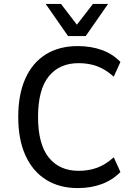

<svg xmlns="http://www.w3.org/2000/svg" viewBox="-20 -949 696 979"><path d="M376 10Q283 10 215 -32.5Q147 -75 110 -156Q73 -237 73 -353Q73 -468 109.5 -549Q146 -630 214 -672Q282 -714 376 -714Q444 -714 499.5 -694Q555 -674 594 -633L560 -558Q519 -595 476 -611Q433 -627 381 -627Q283 -627 228.5 -559.5Q174 -492 174 -353Q174 -214 228.5 -146Q283 -78 381 -78Q433 -78 476 -94Q519 -110 560 -147L594 -72Q554 -31 499 -10.5Q444 10 376 10ZM327 -765 213 -929H291L372 -823L454 -929H531L417 -765Z"/></svg>

Font: Nunito Sans 7pt SemiCondensed Medium
Style: Regular
Weight: 500
Width: 4
Designer: Vernon Adams
Foundry: Vernon Adams
Version: Version 3.101;gftools[0.9.27]